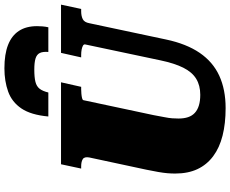

<svg xmlns="http://www.w3.org/2000/svg" viewBox="-104 -896 1017 848"><g transform="rotate(-90 404.0 -471.5)"><path d="M527 -960Q470 -960 424 -943.5Q378 -927 349.5 -885Q321 -843 314 -766H420Q426 -791 436.5 -804.5Q447 -818 467 -823Q487 -828 521 -828Q553 -828 570.5 -822.5Q588 -817 594.5 -803.5Q601 -790 599 -766H708Q711 -779 712 -792Q713 -805 713 -816Q713 -864 692 -896Q671 -928 630 -944Q589 -960 527 -960ZM320 -301Q315 -273 311 -253Q307 -233 306 -218.5Q305 -204 305 -191Q305 -167 311 -149Q317 -131 330 -119Q343 -107 363 -101Q383 -95 410 -95Q451 -95 480.5 -113Q510 -131 529.5 -170Q549 -209 562 -271L632 -602Q634 -609 627 -613Q620 -617 609 -619Q598 -621 586 -621H575L595 -710H808L789 -621H779Q758 -621 744 -614Q730 -607 726 -585L654 -246Q635 -156 595 -97.5Q555 -39 494 -11Q433 17 351 17Q283 17 229.5 3.5Q176 -10 138.5 -38Q101 -66 81.5 -107.5Q62 -149 62 -206Q62 -223 63.5 -240.5Q65 -258 69 -281Q73 -304 79 -333L133 -585Q137 -607 125.5 -614Q114 -621 94 -621H84L103 -710H465L445 -621H434Q425 -621 414 -620Q403 -619 395 -617Q387 -615 386 -611Z"/></g></svg>

Font: Roboto Serif Black
Style: Italic
Weight: 900
Italic angle: -10°
Version: Version 1.008